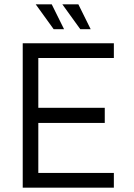

<svg xmlns="http://www.w3.org/2000/svg" viewBox="-20 -867 621 887"><path d="M85 0V-667H506V-599H157V-369H464V-299H157V-68H506V0ZM228 -732 145 -847H219L276 -732ZM351 -732 268 -847H342L399 -732Z"/></svg>

Font: Maven Pro VF Beta
Style: Regular
Weight: 400
Designer: Joe Prince
Foundry: Joe Prince
Version: Version 2.002